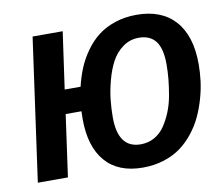

<svg xmlns="http://www.w3.org/2000/svg" viewBox="-79 -805 1068 917"><g transform="rotate(-10 455.0 -346.0)"><path d="M638.2 -708Q759.3 -708 824.7 -635Q890.1 -562 890.1 -424.8Q890.1 -384.8 885 -343.8Q879.9 -302.7 867.4 -259Q855 -215.3 836.7 -176Q818.4 -136.7 790.3 -101.1Q762.2 -65.4 727.5 -39.8Q692.9 -14.2 645.3 1Q597.7 16.1 543 16.1Q423.3 16.1 361.1 -56.4Q298.8 -128.9 298.8 -262.2Q298.8 -286.6 299.8 -299.8H223.1L181.2 0H35.2L131.8 -691.9H277.8L238.8 -416H315.9Q327.1 -463.4 344.2 -504.4Q361.3 -545.4 388.7 -583.7Q416 -622.1 450.7 -648.9Q485.4 -675.8 533.4 -691.9Q581.5 -708 638.2 -708ZM551.8 -95.2Q588.9 -95.2 618.9 -112.3Q648.9 -129.4 668.7 -158.9Q688.5 -188.5 702.9 -224.1Q717.3 -259.8 724.6 -301.3Q731.9 -342.8 735.4 -378.9Q738.8 -415 738.8 -450.2Q738.8 -527.3 711.4 -562.7Q684.1 -598.1 629.9 -598.1Q586.4 -598.1 552.2 -573.2Q518.1 -548.3 497.8 -510.5Q477.5 -472.7 464.4 -423.3Q451.2 -374 446.5 -330.6Q441.9 -287.1 441.9 -245.1Q441.9 -95.2 551.8 -95.2Z"/></g></svg>

Font: FiraGO SemiBold
Style: Italic
Weight: 600
Italic angle: -8°
Designer: bBox Type GmbH
Foundry: bBox Type GmbH
Version: Version 1.001;PS 001.001;hotconv 1.0.88;makeotf.lib2.5.64775